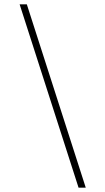

<svg xmlns="http://www.w3.org/2000/svg" viewBox="-20 -720 483 880"><path d="M373 140 103 -700H70L340 140Z"/></svg>

Font: Space Cowgirl Medium
Style: Regular
Weight: 600
Designer: Valery Marier
Foundry: Valery Marier
Version: Version 1.000;hotconv 1.0.109;makeotfexe 2.5.65596